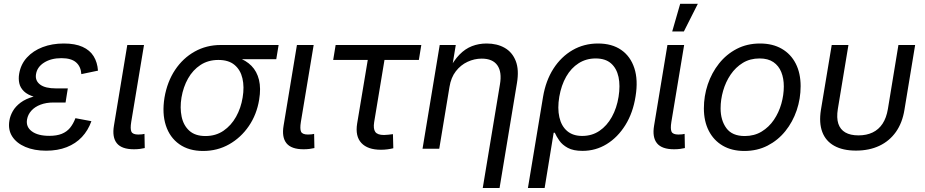

<svg xmlns="http://www.w3.org/2000/svg" viewBox="-20 -773 4806 998"><path d="M219.7 10.3Q157.7 10.3 111.8 -9.3Q65.9 -28.8 43.5 -63.7Q21 -98.6 28.8 -146Q32.7 -170.9 46.6 -195.3Q60.5 -219.7 86.9 -239.5Q113.3 -259.3 155 -271.2Q196.8 -283.2 256.3 -283.2H327.6L320.8 -240.2H257.8Q220.2 -240.2 190.7 -229Q161.1 -217.8 143.1 -197.8Q125 -177.7 120.6 -152.3Q113.8 -113.8 145.5 -90.3Q177.2 -66.9 236.3 -66.9Q274.9 -66.9 301 -77.4Q327.1 -87.9 344 -108.4Q360.8 -128.9 372.1 -158.7L455.1 -143.1Q438 -95.2 405.8 -60.8Q373.5 -26.4 326.7 -8.1Q279.8 10.3 219.7 10.3ZM254.4 -258.8Q196.3 -258.8 159.9 -269.3Q123.5 -279.8 104.5 -298.3Q85.4 -316.9 80.3 -340.3Q75.2 -363.8 79.6 -389.6Q87.9 -439 120.1 -474.1Q152.3 -509.3 201.7 -528.1Q251 -546.9 311.5 -546.9Q370.6 -546.9 408.9 -529.5Q447.3 -512.2 466.8 -480.5Q486.3 -448.7 489.3 -405.8L402.8 -387.7Q400.4 -426.8 375.5 -448.7Q350.6 -470.7 299.3 -470.7Q245.6 -470.7 209 -447.5Q172.4 -424.3 167 -386.2Q162.1 -353.5 188.5 -333.5Q214.8 -313.5 271.5 -313.5H332.5L323.7 -258.8Z M676.3 2.9Q612.8 2.9 587.4 -28.3Q562 -59.6 572.3 -120.1L641.6 -539.1H728.5L662.1 -139.2Q656.2 -103 663.1 -88.4Q669.9 -73.7 698.7 -73.7Q710.4 -73.7 717.8 -74.7Q725.1 -75.7 731 -77.1L732.4 -3.4Q722.7 -1 707.8 1Q692.9 2.9 676.3 2.9Z M1035.6 11.7Q961.9 11.7 912.1 -23.4Q862.3 -58.6 842 -121.1Q821.8 -183.6 835 -265.6Q849.1 -348.1 890.1 -409.7Q931.2 -471.2 992.2 -505.1Q1053.2 -539.1 1127 -539.1H1428.2L1416 -465.3H1188.5L1115.2 -461.4Q1062 -461.4 1022.2 -435.3Q982.4 -409.2 957.5 -365Q932.6 -320.8 923.3 -266.1Q914.6 -212.4 924.1 -166.7Q933.6 -121.1 964.1 -93.5Q994.6 -65.9 1047.9 -65.9Q1101.6 -65.9 1141.6 -93.3Q1181.6 -120.6 1207 -166Q1232.4 -211.4 1241.2 -266.1Q1250.5 -321.3 1240.2 -365.5Q1230 -409.7 1199.2 -435.5Q1168.5 -461.4 1115.2 -461.4L1119.1 -488.3Q1172.9 -488.3 1215.8 -473.9Q1258.8 -459.5 1287.1 -430.7Q1315.4 -401.9 1326.2 -357.9Q1336.9 -314 1327.1 -254.9Q1314.5 -177.7 1273.4 -117.7Q1232.4 -57.6 1171.1 -22.9Q1109.9 11.7 1035.6 11.7Z M1558.1 2.9Q1494.6 2.9 1469.2 -28.3Q1443.8 -59.6 1454.1 -120.1L1523.4 -539.1H1610.4L1543.9 -139.2Q1538.1 -103 1544.9 -88.4Q1551.8 -73.7 1580.6 -73.7Q1592.3 -73.7 1599.6 -74.7Q1606.9 -75.7 1612.8 -77.1L1614.3 -3.4Q1604.5 -1 1589.6 1Q1574.7 2.9 1558.1 2.9Z M1960 5.4Q1891.1 5.4 1858.4 -29.8Q1825.7 -64.9 1836.4 -130.9L1891.6 -461.4H1711.9L1724.6 -539.1H2169.9L2157.2 -461.4H1978.5L1924.8 -137.7Q1919.4 -103.5 1930.7 -87.4Q1941.9 -71.3 1976.1 -71.3Q1985.4 -71.3 1998.3 -72.8Q2011.2 -74.2 2022.5 -75.7L2024.4 -2.4Q2010.7 1 1994.1 3.2Q1977.5 5.4 1960 5.4Z M2316.4 -321.3 2263.2 0H2176.3L2265.6 -539.1H2349.1L2327.6 -408.7H2313Q2338.4 -458.5 2368.2 -489Q2397.9 -519.5 2433.3 -533.2Q2468.8 -546.9 2509.3 -546.9Q2564 -546.9 2603.5 -524.2Q2643.1 -501.5 2660.9 -455.8Q2678.7 -410.2 2667 -340.8L2576.7 204.1H2489.3L2578.6 -334Q2589.8 -398.4 2565.4 -433.3Q2541 -468.3 2483.9 -468.3Q2445.8 -468.3 2410.2 -451.7Q2374.5 -435.1 2349.4 -402.6Q2324.2 -370.1 2316.4 -321.3Z M2724.1 204.1 2802.7 -269.5Q2816.9 -354 2856.7 -416Q2896.5 -478 2956.1 -512.5Q3015.6 -546.9 3088.4 -546.9Q3161.1 -546.9 3209.2 -513.4Q3257.3 -480 3277.3 -418.7Q3297.4 -357.4 3283.7 -272.9Q3270.5 -187 3230.7 -123Q3190.9 -59.1 3133.5 -23.9Q3076.2 11.2 3007.8 11.2Q2960 11.2 2931.4 -4.4Q2902.8 -20 2887.5 -42Q2872.1 -64 2863.8 -83H2857.9L2811 204.1ZM3006.3 -66.4Q3057.1 -66.4 3095.9 -92.8Q3134.8 -119.1 3160.4 -165.3Q3186 -211.4 3195.3 -270Q3204.6 -327.6 3195.1 -372.6Q3185.5 -417.5 3156.2 -443.4Q3127 -469.2 3076.2 -469.2Q3026.9 -469.2 2987.8 -444.3Q2948.7 -419.4 2923.1 -374.8Q2897.5 -330.1 2887.2 -270.5Q2877 -210 2887.5 -163.8Q2897.9 -117.7 2928 -92Q2958 -66.4 3006.3 -66.4Z M3483.9 2.9Q3420.4 2.9 3395 -28.3Q3369.6 -59.6 3379.9 -120.1L3449.2 -539.1H3536.1L3469.7 -139.2Q3463.9 -103 3470.7 -88.4Q3477.5 -73.7 3506.3 -73.7Q3518.1 -73.7 3525.4 -74.7Q3532.7 -75.7 3538.6 -77.1L3540 -3.4Q3530.3 -1 3515.4 1Q3500.5 2.9 3483.9 2.9ZM3474.1 -609.4 3515.6 -753.4H3607.4L3534.7 -609.4Z M3849.1 11.7Q3783.7 11.7 3736.6 -15.9Q3689.5 -43.5 3664.1 -93.3Q3638.7 -143.1 3638.7 -209.5Q3638.7 -273.9 3658.9 -334.2Q3679.2 -394.5 3717.3 -442.6Q3755.4 -490.7 3809.3 -518.8Q3863.3 -546.9 3930.7 -546.9Q3996.1 -546.9 4043.5 -519.5Q4090.8 -492.2 4116.2 -442.4Q4141.6 -392.6 4141.6 -325.2Q4141.6 -259.8 4121.1 -199.5Q4100.6 -139.2 4062.3 -91.6Q4023.9 -43.9 3970 -16.1Q3916 11.7 3849.1 11.7ZM3851.1 -65.9Q3900.9 -65.9 3939 -89.1Q3977.1 -112.3 4002.7 -150.1Q4028.3 -188 4041.3 -233.6Q4054.2 -279.3 4054.2 -323.7Q4054.2 -365.7 4041 -398.4Q4027.8 -431.2 4000 -450.2Q3972.2 -469.2 3928.2 -469.2Q3878.9 -469.2 3841.3 -446.3Q3803.7 -423.3 3777.8 -385.3Q3752 -347.2 3738.8 -301.3Q3725.6 -255.4 3725.6 -210Q3725.6 -147.9 3755.6 -106.9Q3785.6 -65.9 3851.1 -65.9Z M4429.2 9.8Q4361.3 9.8 4316.7 -14.9Q4272 -39.6 4254.2 -86.9Q4236.3 -134.3 4247.1 -202.1L4303.2 -539.1H4390.1L4335 -206.5Q4327.6 -160.2 4337.6 -129.9Q4347.7 -99.6 4374 -84.5Q4400.4 -69.3 4442.4 -69.3Q4484.4 -69.3 4515.9 -84.5Q4547.4 -99.6 4567.4 -129.9Q4587.4 -160.2 4595.2 -206.5L4649.9 -539.1H4736.8L4681.2 -202.1Q4670.4 -134.8 4637 -87.4Q4603.5 -40 4550.8 -15.1Q4498 9.8 4429.2 9.8Z"/></svg>

Font: Inter 18pt
Style: Italic
Weight: 400
Italic angle: -9.3988°
Designer: Rasmus Andersson
Foundry: rsms
Version: Version 4.001;git-66647c0bb